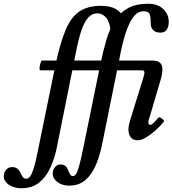

<svg xmlns="http://www.w3.org/2000/svg" viewBox="-187 -735 920 1024"><path d="M-74 269Q-100 269 -121.5 260Q-143 251 -155 236.5Q-167 222 -167 207Q-167 184 -154 170Q-141 156 -122 156Q-93 156 -80 183Q-71 202 -64.5 210Q-58 218 -48 218Q-36 218 -26.5 206Q-17 194 -7.5 163.5Q2 133 13 79L107 -380Q133 -505 163 -575.5Q193 -646 238 -675Q283 -704 351 -704Q401 -704 431.5 -686.5Q462 -669 478 -632L403 -568Q399 -618 379 -641Q359 -664 332 -664Q306 -664 286 -644Q266 -624 250 -580.5Q234 -537 220 -466L117 47Q105 108 82 158.5Q59 209 21.5 239Q-16 269 -74 269ZM27 -360Q23 -360 24 -373Q25 -386 29 -399Q33 -412 38 -412H285Q290 -412 289 -399Q288 -386 284 -373Q280 -360 274 -360ZM181 255Q156 255 136.5 246Q117 237 105.5 222.5Q94 208 94 193Q94 170 106.5 156Q119 142 135 142Q150 142 160 149Q170 156 176 173Q183 189 188 196.5Q193 204 202 204Q212 204 219.5 191.5Q227 179 236 146.5Q245 114 257 55L348 -391Q363 -463 380.5 -522.5Q398 -582 425.5 -625Q453 -668 495.5 -691.5Q538 -715 603 -715Q655 -715 684 -686.5Q713 -658 713 -619Q713 -593 702.5 -577Q692 -561 668 -561Q643 -561 630 -574.5Q617 -588 617 -607Q617 -642 611.5 -658.5Q606 -675 577 -675Q554 -675 536 -657.5Q518 -640 504 -611Q490 -582 479.5 -547Q469 -512 461 -477L358 33Q346 93 325 143.5Q304 194 269.5 224.5Q235 255 181 255ZM252 -360Q247 -360 249.5 -373Q252 -386 257.5 -399Q263 -412 268 -412H587Q592 -412 589.5 -399Q587 -386 581.5 -373Q576 -360 570 -360ZM547 13Q522 13 510 -3Q498 -19 498 -43Q498 -55 500.5 -68Q503 -81 512 -110L578 -322Q585 -344 583 -352Q581 -360 569 -360H528Q523 -360 525 -373Q527 -386 532.5 -399Q538 -412 544 -412H627Q653 -412 666 -400.5Q679 -389 679 -367Q679 -356 677 -340.5Q675 -325 667 -300L613 -117Q609 -105 606.5 -96Q604 -87 604 -83Q604 -69 615 -69Q621 -69 631.5 -79Q642 -89 658 -108Q661 -112 669 -107.5Q677 -103 683.5 -96.5Q690 -90 687 -86Q670 -65 645 -42Q620 -19 594 -3Q568 13 547 13Z"/></svg>

Font: Junicode VF
Style: Italic
Weight: 400
Italic angle: -11°
Designer: Peter S. Baker
Version: Version 2.209